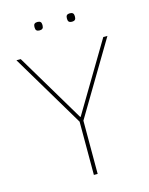

<svg xmlns="http://www.w3.org/2000/svg" viewBox="-133 -993 837 1076"><g transform="rotate(-15 286.0 -455.0)"><path d="M168 -882V-889Q168 -910 191 -910Q214 -910 214 -889V-882Q214 -861 191 -861Q168 -861 168 -882ZM356 -882V-889Q356 -910 379 -910Q402 -910 402 -889V-882Q402 -861 379 -861Q356 -861 356 -882ZM297 -309V0H275V-309L22 -733H47L285 -334H288L526 -733H550Z"/></g></svg>

Font: IBM Plex Sans JP Thin
Style: Regular
Weight: 100
Designer: Mike Abbink; Paul van der Laan; Pieter van Rosmalen; Wujin Sim; Yejin Wi; Jinhee Kim; Boomi Park; Yona Kim; Kichan Ma
Foundry: Sandoll Inc.
Version: Version 1.001